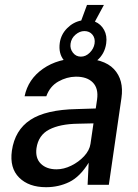

<svg xmlns="http://www.w3.org/2000/svg" viewBox="-20 -770 576 800"><path d="M172 10Q100 10 59.8 -30Q19.5 -70 29.5 -142Q42 -228 106.5 -270.5Q171 -313 299.5 -315.5L379 -318L384.5 -355.5Q391 -401.5 366.8 -426.2Q342.5 -451 295.5 -450.5Q258 -450 223 -430.2Q188 -410.5 173 -369H82.5Q97 -440 159.2 -483.5Q221.5 -527 312 -527Q412.5 -527 454.8 -482Q497 -437 486 -361.5L433.5 0H345L349.5 -92Q313 -33 268.5 -11.5Q224 10 172 10ZM215.5 -64.5Q246 -64.5 277 -79.8Q308 -95 330.5 -119.2Q353 -143.5 357 -170.5L369.5 -256L304.5 -254.5Q230 -253.5 185 -230.2Q140 -207 132 -152.5Q126.5 -111 150.2 -87.8Q174 -64.5 215.5 -64.5ZM310.5 -490Q270 -490 246.5 -518.5Q223 -547 229 -591Q234 -626.5 259.5 -652.2Q285 -678 318.5 -684.5L342.5 -749.5H413L375.5 -680Q400.5 -669.5 413.8 -645.2Q427 -621 422.5 -589Q416.5 -545.5 384 -517.8Q351.5 -490 310.5 -490ZM317 -534Q337.5 -534 354 -550.5Q370.5 -567 374 -588Q377.5 -610.5 365.2 -625.5Q353 -640.5 331.5 -640.5Q312 -640.5 294.5 -625.5Q277 -610.5 274 -588Q271 -567 283.8 -550.5Q296.5 -534 317 -534Z"/></svg>

Font: Public Sans Medium
Style: Italic
Weight: 500
Italic angle: -8°
Designer: The Public Sans project authors (U.S. Web Design System). Libre Franklin designed by Pablo Impallari and Rodrigo Fuenzal
Version: Version 1.007; ttfautohint (v1.8.1) -l 8 -r 50 -G 200 -x 14 